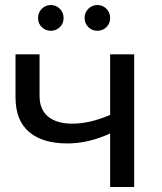

<svg xmlns="http://www.w3.org/2000/svg" viewBox="-20 -747 649 767"><path d="M516 -530H420V-288C366 -264.7 315.7 -253 269 -253C227.7 -253 195.5 -262.3 172.5 -281C149.5 -299.7 138 -327.3 138 -364V-530H42V-358C42 -296.7 60 -250.7 96 -220C132 -189.3 183 -174 249 -174C305.7 -174 362.7 -187.3 420 -214V0H516ZM147 -638.5C157 -628.8 169 -624 183 -624C197 -624 209 -628.8 219 -638.5C229 -648.2 234 -660.3 234 -675C234 -689.7 229 -702 219 -712C209 -722 197 -727 183 -727C169 -727 157 -722 147 -712C137 -702 132 -689.7 132 -675C132 -660.3 137 -648.2 147 -638.5ZM333 -638.5C343 -628.8 355 -624 369 -624C383 -624 395 -628.8 405 -638.5C415 -648.2 420 -660.3 420 -675C420 -689.7 415 -702 405 -712C395 -722 383 -727 369 -727C355 -727 343 -722 333 -712C323 -702 318 -689.7 318 -675C318 -660.3 323 -648.2 333 -638.5Z"/></svg>

Font: ICO Headline
Style: Regular
Weight: 500
Designer: Julieta Ulanovsky
Foundry: Julieta Ulanovsky
Version: Version 7.200